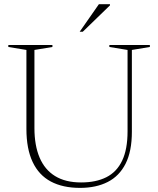

<svg xmlns="http://www.w3.org/2000/svg" viewBox="-20 -904 771 934"><path d="M600.5 -265V-661L512 -675.5V-685H709V-675.5L621.5 -661V-263Q621.5 -168 591 -107.8Q560.5 -47.5 504 -18.8Q447.5 10 369.5 10Q285.5 10 227.2 -21Q169 -52 138.8 -116Q108.5 -180 108.5 -277V-661L20.5 -675.5V-685H235V-675.5L147.5 -661V-281Q147.5 -197 172.5 -137.8Q197.5 -78.5 248 -47.5Q298.5 -16.5 374.5 -16.5Q447 -16.5 497.5 -42Q548 -67.5 574.2 -122.5Q600.5 -177.5 600.5 -265ZM367.5 -749.5 461 -883.5H515V-878L382.5 -749.5Z"/></svg>

Font: Newsreader 36pt ExtraLight
Style: Regular
Weight: 250
Designer: Hugues Gentile
Foundry: Production Type
Version: Version 1.003